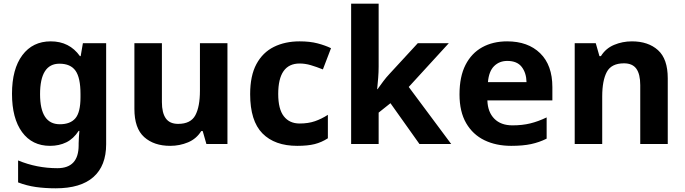

<svg xmlns="http://www.w3.org/2000/svg" viewBox="-20 -780 3712 1040"><path d="M255 -556Q356 -556 413 -476H417L429 -546H555V1Q555 118 486 179Q417 240 282 240Q224 240 174.5 233Q125 226 78 208V89Q179 131 291 131Q406 131 406 7V-4Q406 -21 407.5 -39Q409 -57 410 -71H406Q378 -28 339 -9Q300 10 251 10Q154 10 99.5 -64.5Q45 -139 45 -272Q45 -406 101 -481Q157 -556 255 -556ZM302 -435Q197 -435 197 -270Q197 -107 304 -107Q361 -107 388.5 -139.5Q416 -172 416 -253V-271Q416 -359 389 -397Q362 -435 302 -435Z M1212 -546V0H1098L1078 -70H1070Q1044 -28 998.5 -9Q953 10 902 10Q814 10 761 -37.5Q708 -85 708 -190V-546H857V-227Q857 -169 878 -139Q899 -109 945 -109Q1013 -109 1038 -155.5Q1063 -202 1063 -289V-546Z M1590 10Q1468 10 1401.5 -57.5Q1335 -125 1335 -270Q1335 -370 1369 -433Q1403 -496 1463.5 -526Q1524 -556 1603 -556Q1659 -556 1700.5 -545Q1742 -534 1773 -519L1729 -404Q1694 -418 1663.5 -427Q1633 -436 1603 -436Q1487 -436 1487 -271Q1487 -189 1517.5 -150Q1548 -111 1603 -111Q1650 -111 1686 -123.5Q1722 -136 1756 -158V-31Q1722 -9 1684.5 0.5Q1647 10 1590 10Z M2031 -420Q2031 -389 2028.5 -358.5Q2026 -328 2023 -297H2025Q2040 -318 2056 -339.5Q2072 -361 2090 -380L2243 -546H2411L2194 -309L2424 0H2252L2095 -221L2031 -170V0H1882V-760H2031Z M2727 -556Q2840 -556 2906 -491.5Q2972 -427 2972 -308V-236H2620Q2622 -173 2657.5 -137Q2693 -101 2756 -101Q2809 -101 2852 -111.5Q2895 -122 2941 -144V-29Q2901 -9 2856.5 0.5Q2812 10 2749 10Q2667 10 2604 -20.5Q2541 -51 2505 -113Q2469 -175 2469 -269Q2469 -365 2501.5 -428.5Q2534 -492 2592 -524Q2650 -556 2727 -556ZM2728 -450Q2685 -450 2656.5 -422Q2628 -394 2623 -335H2832Q2831 -385 2806 -417.5Q2781 -450 2728 -450Z M3403 -556Q3491 -556 3544 -508.5Q3597 -461 3597 -356V0H3448V-319Q3448 -378 3427 -407.5Q3406 -437 3360 -437Q3292 -437 3267 -390.5Q3242 -344 3242 -257V0H3093V-546H3207L3227 -476H3235Q3261 -518 3306.5 -537Q3352 -556 3403 -556Z"/></svg>

Font: Noto Sans Bamum
Style: Bold
Weight: 700
Designer: Monotype Design Team
Foundry: Monotype Imaging Inc.
Version: Version 2.002; ttfautohint (v1.8.4.7-5d5b)